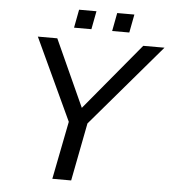

<svg xmlns="http://www.w3.org/2000/svg" viewBox="-57 -889 841 941"><g transform="rotate(5 363.5 -418.5)"><path d="M383.3 -285.2 328.1 0H235.4L291.5 -285.2L104 -688H199.7L349.1 -358.9L622.6 -688H727.1ZM565.9 -836.9 548.8 -747.1H464.4L481.4 -836.9ZM379.4 -836.9 362.3 -747.1H276.9L293.9 -836.9Z"/></g></svg>

Font: Arimo
Style: Italic
Weight: 400
Italic angle: -12°
Designer: Steve Matteson
Foundry: Monotype Imaging Inc.
Version: Version 1.33